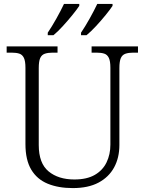

<svg xmlns="http://www.w3.org/2000/svg" viewBox="-20 -951 740 981"><path d="M352 10Q278 10 223.5 -12.5Q169 -35 139.5 -84.5Q110 -134 110 -215V-605Q110 -639 102 -655.5Q94 -672 78.5 -677Q63 -682 40 -682H14V-714H274V-682H248Q225 -682 209 -676.5Q193 -671 185.5 -654.5Q178 -638 178 -603V-210Q178 -117 228 -75.5Q278 -34 360 -34Q424 -34 464.5 -57.5Q505 -81 524.5 -121.5Q544 -162 544 -212V-605Q544 -639 536 -655.5Q528 -672 512.5 -677Q497 -682 474 -682H448V-714H685V-682H660Q637 -682 621 -676.5Q605 -671 597.5 -654.5Q590 -638 590 -603V-210Q590 -145 563 -95.5Q536 -46 483.5 -18Q431 10 352 10ZM394 -784Q415 -815 438 -856Q461 -897 477 -931H555V-921Q544 -904 520.5 -875Q497 -846 470.5 -817.5Q444 -789 422 -771H394ZM224 -784Q245 -815 268 -856Q291 -897 307 -931H385V-921Q374 -904 350.5 -875Q327 -846 301 -817.5Q275 -789 253 -771H224Z"/></svg>

Font: Noto Serif Kannada Light
Style: Regular
Weight: 300
Version: Version 2.003